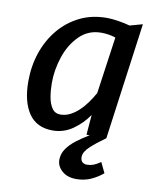

<svg xmlns="http://www.w3.org/2000/svg" viewBox="-87 -631 742 913"><g transform="rotate(10 284.5 -174.0)"><path d="M343.5 216Q300.5 216 274.8 193.2Q249 170.5 249 139.5Q249 110.5 266.2 85.8Q283.5 61 311.5 39.8Q339.5 18.5 371 0H355.5L363.5 -97Q333.5 -53 289.8 -22.5Q246 8 192.5 8Q115.5 8 77.2 -48.2Q39 -104.5 39 -202.5Q39 -276.5 61.2 -341.8Q83.5 -407 125.2 -457Q167 -507 225 -535.5Q283 -564 355 -564Q380 -564 411 -559Q442 -554 467 -547L528.5 -564L451.5 0Q407.5 31 379.2 57.5Q351 84 351 107.5Q351 125.5 360.2 132.8Q369.5 140 382 140Q398 140 413 134.5Q428 129 447.5 115.5L471.5 165.5Q448.5 185.5 416 200.8Q383.5 216 343.5 216ZM216.5 -73Q240 -73 261.8 -83.8Q283.5 -94.5 303.2 -112.8Q323 -131 340.2 -154.8Q357.5 -178.5 371.5 -204L410.5 -479Q378 -490 341 -490Q278.5 -490 235.5 -447Q192.5 -404 171.5 -340.8Q150.5 -277.5 150.5 -214.5Q150.5 -179.5 156 -147Q161.5 -114.5 175.8 -93.8Q190 -73 216.5 -73Z"/></g></svg>

Font: Koeln Type Sans
Style: Italic
Weight: 400
Italic angle: -7.5°
Designer: Eben Sorkin
Foundry: Eben Sorkin
Version: Version 2.001